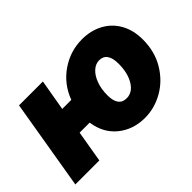

<svg xmlns="http://www.w3.org/2000/svg" viewBox="-100 -831 1109 1109"><g transform="rotate(-45 455.0 -276.5)"><path d="M102 -553H297L264 -362H338Q373 -456 453 -511Q533 -566 629 -566Q700 -566 756.5 -536Q813 -506 845 -449.5Q877 -393 877 -316Q877 -218 832 -143Q787 -68 715.5 -27.5Q644 13 566 13Q470 13 402 -42Q334 -97 320 -194H238L205 0H9ZM679 -316Q679 -410 613 -410Q584 -410 559 -387.5Q534 -365 519 -324.5Q504 -284 504 -233Q504 -142 571 -142Q619 -142 649 -191.5Q679 -241 679 -316Z"/></g></svg>

Font: Nebula Sans Black
Style: Regular
Weight: 900
Italic angle: -9°
Designer: Paul D. Hunt for Adobe (as Source Sans)
Foundry: Nebula Entertainment & Broadcasting LLC
Version: Version 1.010